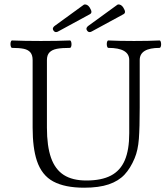

<svg xmlns="http://www.w3.org/2000/svg" viewBox="-20 -852 769 885"><path d="M149.9 -111.3Q130.4 -170.4 130.4 -263.7V-575.2Q130.4 -598.1 120.1 -610.4Q109.9 -622.6 89.6 -627Q69.3 -631.3 35.2 -631.3Q32.2 -631.3 30.3 -636.7Q28.3 -642.1 28.3 -648.9Q28.3 -655.8 30.3 -660.6Q32.2 -665.5 35.2 -665.5Q90.8 -663.1 168.9 -663.1Q247.1 -663.1 302.7 -665.5Q305.7 -665.5 307.6 -660.2Q309.6 -654.8 309.6 -647.9Q309.6 -641.1 307.6 -636.2Q305.7 -631.3 302.7 -631.3Q264.6 -631.3 242.2 -627Q219.7 -622.6 208 -610.4Q196.3 -598.1 196.3 -575.2V-263.7Q196.3 -178.2 215.3 -124.5Q234.4 -70.8 274.2 -45.4Q314 -20 377.9 -20Q447.8 -20 491.2 -42.7Q534.7 -65.4 555.2 -113.3Q575.7 -161.1 575.7 -237.8V-575.2Q575.7 -631.3 479 -631.3Q476.1 -631.3 474.1 -636.7Q472.2 -642.1 472.2 -648.9Q472.2 -655.8 474.1 -660.6Q476.1 -665.5 479 -665.5Q528.3 -663.1 597.7 -663.1Q666.5 -663.1 715.8 -665.5Q718.8 -665.5 720.7 -660.2Q722.7 -654.8 722.7 -647.9Q722.7 -641.1 720.7 -636.2Q718.8 -631.3 715.8 -631.3Q624 -631.3 624 -575.2V-356Q624 -264.6 620.1 -212.2Q616.2 -159.7 600.6 -122.6Q581.5 -76.7 554 -47.1Q526.4 -17.6 481.2 -2.2Q436 13.2 367.7 13.2Q279.3 13.2 225.8 -15.4Q172.4 -43.9 149.9 -111.3ZM238.3 -704.1Q231 -704.1 226.1 -711.9Q223.6 -715.8 223.6 -719.2Q223.6 -723.1 226.3 -726.8Q229 -730.5 232.4 -732.9L366.2 -830.1Q368.7 -831.5 372.1 -831.5Q377 -831.5 382.6 -828.4Q388.2 -825.2 393.1 -817.9Q401.4 -804.7 401.4 -797.4Q401.4 -790.5 394.5 -786.6L249 -707.5Q243.7 -704.1 238.3 -704.1ZM393.1 -704.1Q385.7 -704.1 380.9 -711.9Q378.4 -715.8 378.4 -719.2Q378.4 -723.1 381.1 -726.8Q383.8 -730.5 387.2 -732.9L521 -830.1Q523.4 -831.5 526.9 -831.5Q531.7 -831.5 537.4 -828.4Q543 -825.2 547.9 -817.9Q556.2 -804.7 556.2 -797.4Q556.2 -790.5 549.3 -786.6L403.8 -707.5Q398.4 -704.1 393.1 -704.1Z"/></svg>

Font: JuniusX Light
Style: Regular
Weight: 300
Designer: Peter S. Baker
Foundry: Briery Creek Software
Version: Version 1.008